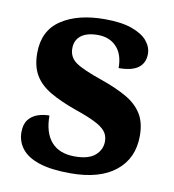

<svg xmlns="http://www.w3.org/2000/svg" viewBox="-68 -609 617 679"><g transform="rotate(10 240.5 -269.0)"><path d="M229.1 10Q159.4 10 116.3 -4.3Q73.2 -18.6 53.3 -44.5Q33.4 -70.3 33.4 -103.5Q33.4 -131.7 46.1 -148.2Q58.9 -164.6 78.9 -171.5Q98.9 -178.3 120.8 -178.3Q120.8 -116.5 149.5 -83.9Q178.2 -51.3 233.4 -51.3Q283.5 -51.3 306.8 -71.9Q330.1 -92.5 330.1 -122Q330.1 -143.6 318.1 -158.1Q306.2 -172.7 279.7 -185.8Q253.2 -199 208.8 -214.2Q152 -234.3 114.4 -256.4Q76.9 -278.5 58.3 -309.9Q39.8 -341.3 39.8 -388.9Q39.8 -469.1 98.9 -508.5Q157.9 -547.9 255.1 -547.9Q315.3 -547.9 353 -534.2Q390.7 -520.6 408.4 -499Q426 -477.4 426 -453Q426 -420.8 403.2 -403.4Q380.3 -386 332.6 -386Q332.6 -435.5 307.5 -462Q282.4 -488.6 240.2 -488.6Q200.8 -488.6 179.9 -472.1Q159.1 -455.7 159.1 -426.5Q159.1 -394.3 185.3 -376.2Q211.5 -358 280.2 -334.5Q333.8 -315.9 371.4 -294.5Q409.1 -273.1 428.6 -242.1Q448.2 -211 448.2 -162.7Q448.2 -82.3 391.3 -36.2Q334.4 10 229.1 10Z"/></g></svg>

Font: Noto Serif Hebrew
Style: Regular
Weight: 400
Designer: Monotype Design Team
Foundry: Monotype Imaging Inc.
Version: Version 2.003